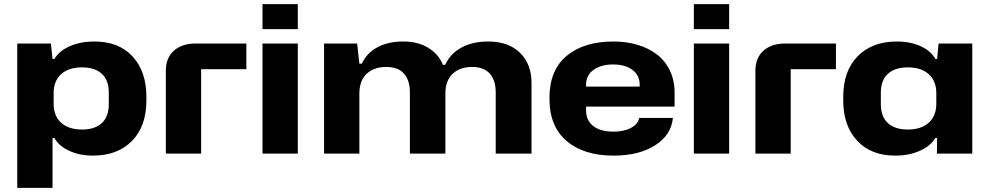

<svg xmlns="http://www.w3.org/2000/svg" viewBox="-20 -748 4818 935"><path d="M64 167V-536.1H228L235.8 -460.9H245.1Q267.6 -500 319.8 -522.9Q372.1 -545.9 439.9 -545.9Q558.6 -545.9 625.7 -472.9Q692.9 -399.9 692.9 -276.9V-258.8Q692.9 -132.8 622.6 -61.5Q552.2 9.8 433.1 9.8Q367.7 9.8 316.9 -13.7Q266.1 -37.1 245.1 -76.2H235.8V167ZM379.9 -117.2Q441.4 -117.2 475.6 -148.4Q509.8 -179.7 509.8 -241.2V-296.9Q509.8 -357.9 475.6 -388.9Q441.4 -419.9 379.9 -419.9Q314 -419.9 277.6 -386.7Q241.2 -353.5 241.2 -294.9V-242.2Q241.2 -183.6 277.6 -150.4Q314 -117.2 379.9 -117.2Z M787.6 0V-403.8Q787.6 -466.3 826.9 -501.2Q866.2 -536.1 932.6 -536.1H1179.7V-411.1H959.5V0Z M1258.3 -606V-728H1430.2V-606ZM1258.3 0V-536.1H1430.2V0Z M1558.1 0V-536.1H1719.2L1730 -438H1742.2Q1766.1 -490.2 1818.4 -518.1Q1870.6 -545.9 1944.3 -545.9Q2015.6 -545.9 2065.7 -515.1Q2115.7 -484.4 2137.2 -432.1H2147.9Q2172.4 -486.3 2226.8 -516.1Q2281.2 -545.9 2356.9 -545.9Q2456.1 -545.9 2512.2 -491Q2568.4 -436 2568.4 -344.2V0H2394V-298.8Q2394 -356.4 2365.5 -389.2Q2336.9 -421.9 2279.3 -421.9Q2219.7 -421.9 2184.3 -388.7Q2148.9 -355.5 2148.9 -292V0H1976.1V-298.8Q1976.1 -356 1947.8 -388.9Q1919.4 -421.9 1861.3 -421.9Q1801.3 -421.9 1765.6 -388.7Q1730 -355.5 1730 -292V0Z M2967.8 9.8Q2822.8 9.8 2739.3 -61.5Q2655.8 -132.8 2655.8 -266.1V-272Q2655.8 -406.2 2739.7 -476.1Q2823.7 -545.9 2967.8 -545.9Q3030.8 -545.9 3084.7 -529.8Q3138.7 -513.7 3179 -482.9Q3219.2 -452.1 3242.2 -404.3Q3265.1 -356.4 3265.1 -296.9V-229H2834V-210.9Q2834 -162.1 2868.9 -134.5Q2903.8 -106.9 2967.8 -106.9Q3019 -106.9 3053.2 -125.5Q3087.4 -144 3092.8 -173.8H3256.8Q3249.5 -91.3 3170.9 -40.8Q3092.3 9.8 2967.8 9.8ZM2834 -335V-326.2H3095.2V-335Q3095.2 -381.3 3059.8 -407.7Q3024.4 -434.1 2965.8 -434.1Q2907.2 -434.1 2870.6 -408Q2834 -381.8 2834 -335Z M3358.9 -606V-728H3530.8V-606ZM3358.9 0V-536.1H3530.8V0Z M3658.7 0V-403.8Q3658.7 -466.3 3698 -501.2Q3737.3 -536.1 3803.7 -536.1H4050.8V-411.1H3830.6V0Z M4339.8 9.8Q4221.2 9.8 4153.8 -63.2Q4086.4 -136.2 4086.4 -258.8V-276.9Q4086.4 -402.8 4157 -474.4Q4227.5 -545.9 4347.7 -545.9Q4413.1 -545.9 4463.9 -522.7Q4514.6 -499.5 4534.7 -460.9H4543.5L4550.8 -536.1H4714.8V0H4542.5L4543.5 -76.2H4534.7Q4512.2 -37.1 4459.5 -13.7Q4406.7 9.8 4339.8 9.8ZM4400.9 -117.2Q4466.3 -117.2 4502.9 -150.6Q4539.6 -184.1 4539.6 -242.2V-294.9Q4539.6 -353 4502.9 -386.5Q4466.3 -419.9 4400.9 -419.9Q4338.9 -419.9 4304.2 -388.9Q4269.5 -357.9 4269.5 -296.9V-241.2Q4269.5 -179.7 4304 -148.4Q4338.4 -117.2 4400.9 -117.2Z"/></svg>

Font: Hubot Sans Expanded
Style: Bold
Weight: 700
Width: 7
Designer: Deni Anggara
Foundry: GitHub
Version: Version 1.001;gftools[0.9.31]